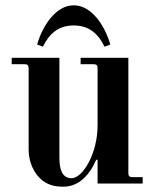

<svg xmlns="http://www.w3.org/2000/svg" viewBox="-20 -692 590 724"><path d="M120 -524 142 -516C164 -562 198 -596 258 -596C318 -596 352 -562 374 -516L396 -524C376 -594 326 -672 258 -672C190 -672 140 -594 120 -524ZM24 -450H72C84 -450 88 -446 88 -434V-126C88 -82 108 -35 142 -10C163 5 185 12 219 12C277 12 318 -32 343 -90L348 -89V0H518V-24H480C468 -24 464 -28 464 -40V-474H284V-450H332C344 -450 348 -446 348 -434V-220C348 -111 291 -20 250 -20C213 -20 204 -56 204 -97V-474H24Z"/></svg>

Font: Old Standard
Style: Bold
Weight: 700
Designer: Alexey Kryukov <alexios@thessalonica.org.ru>
Version: Version 2.0.2